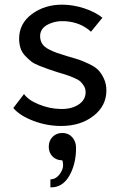

<svg xmlns="http://www.w3.org/2000/svg" viewBox="-20 -530 514 823"><path d="M242 10C297.3 10 343.5 -4.3 380.5 -33C417.5 -61.7 436 -98 436 -142C436 -161.3 432.3 -178.7 425 -194C417.7 -209.3 409.5 -221.5 400.5 -230.5C391.5 -239.5 378.2 -248.2 360.5 -256.5C342.8 -264.8 328.5 -270.8 317.5 -274.5C306.5 -278.2 290.3 -283 269 -289C249 -295 233.8 -299.8 223.5 -303.5C213.2 -307.2 201.5 -312.3 188.5 -319C175.5 -325.7 166.2 -333.7 160.5 -343C154.8 -352.3 152 -363 152 -375C152 -397 163.2 -413.7 185.5 -425C207.8 -436.3 233 -441 261 -439C305 -435.7 341.3 -420.7 370 -394L419 -454C398.3 -470.7 372.2 -484.2 340.5 -494.5C308.8 -504.8 277.3 -510 246 -510C196 -510 152.8 -496.5 116.5 -469.5C80.2 -442.5 62 -407.3 62 -364C62 -349.3 64 -335.8 68 -323.5C72 -311.2 78.7 -300.2 88 -290.5C97.3 -280.8 106 -272.8 114 -266.5C122 -260.2 134 -253.8 150 -247.5C166 -241.2 178 -236.7 186 -234L225 -221C243 -215.7 255.7 -211.8 263 -209.5C270.3 -207.2 280.8 -203.2 294.5 -197.5C308.2 -191.8 317.8 -186.5 323.5 -181.5C329.2 -176.5 334.5 -170 339.5 -162C344.5 -154 347 -145 347 -135C347 -112.3 336.5 -94.3 315.5 -81C294.5 -67.7 268.3 -61.7 237 -63C207 -63.7 176.8 -70.2 146.5 -82.5C116.2 -94.8 95 -109.7 83 -127L37 -67C55.7 -45 84.3 -26.7 123 -12C161.7 2.7 201.3 10 242 10ZM196 273C230 274.3 256.8 258.2 276.5 224.5C296.2 190.8 306 150.7 306 104C306 85.3 300.5 70 289.5 58C278.5 46 264.3 40 247 40C230.3 40 216.5 45.5 205.5 56.5C194.5 67.5 189 81.7 189 99C189 115.7 194.3 129.5 205 140.5C215.7 151.5 229.3 157 246 157C248.7 159 250.2 166 250.5 178C250.8 190 245.8 203 235.5 217C225.2 231 212 238.3 196 239Z"/></svg>

Font: Orkney
Style: Regular
Weight: 400
Designer: Samuel Oakes and Alfredo Marco Pradil
Foundry: Alfredo Marco Pradil
Version: 1.0; ttfautohint (v1.5)